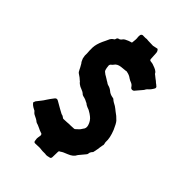

<svg xmlns="http://www.w3.org/2000/svg" viewBox="-216 -767 911 911"><g transform="rotate(45 239.5 -311.0)"><path d="M427 -166Q425 -158 425 -154Q425 -152 423 -139Q421 -126 419 -119Q419 -113 414 -110Q407 -101 407 -94Q407 -88 402 -83Q393 -73 377 -53Q376 -52 376 -52Q376 -50 375 -50Q367 -32 339 -21Q315 -12 308 -6L302 -3Q299 0 299 1Q299 8 298.5 21.5Q298 35 298 41Q297 51 287 51Q285 52 279.5 53Q274 54 271 54H270Q269 54 267 54L265 53H244Q241 53 234.5 52Q228 51 224 51Q219 51 209 51.5Q199 52 194 52Q186 52 185 44Q185 42 184 37Q183 32 183 29Q183 23 184 20Q184 18 185 14Q186 10 186 8Q186 -3 176 -4Q164 -8 157 -12Q138 -21 132 -22Q127 -24 125 -26Q119 -32 95 -43Q89 -47 87 -50Q82 -57 77 -58Q58 -67 50 -79V-80Q52 -86 53 -88Q55 -93 56 -93Q59 -96 63.5 -102.5Q68 -109 71 -112Q77 -119 87 -135Q94 -146 108 -164Q116 -175 128 -167Q150 -155 161 -148Q169 -144 172 -142Q177 -139 185 -135Q194 -134 202 -127Q204 -125 207 -125Q222 -125 230 -126Q232 -126 236.5 -126.5Q241 -127 243 -127H252Q266 -127 273 -128Q278 -128 280 -130Q299 -146 302 -153Q305 -158 306 -159Q316 -170 311 -187Q304 -210 287 -223Q279 -230 261 -240Q259 -241 254.5 -242.5Q250 -244 248 -245Q243 -247 238 -250Q232 -256 223 -259Q214 -264 212 -264Q208 -266 198 -268Q191 -270 188 -273Q187 -275 179 -280Q176 -282 168 -285Q160 -288 156 -290Q152 -292 146.5 -296Q141 -300 137 -305Q137 -307 135 -307Q124 -318 105 -330L101 -334Q99 -337 95.5 -344Q92 -351 90 -355Q89 -356 86 -362Q83 -368 81 -371Q75 -377 69 -393Q66 -408 66 -410Q67 -421 65 -443V-463Q66 -485 79 -514Q81 -518 86.5 -529.5Q92 -541 95 -548Q100 -556 106 -560Q113 -563 114 -569Q116 -579 126 -580Q130 -581 135 -586Q140 -594 147 -598Q150 -600 162 -605Q164 -606 169 -607.5Q174 -609 177 -610Q181 -610 181 -613Q184 -639 183 -643Q182 -647 182 -657Q182 -675 201 -672Q202 -672 204 -672Q206 -672 208 -672Q210 -672 211 -672Q217 -674 229 -672Q240 -671 262 -671Q268 -672 285 -676H288Q297 -668 297 -655Q297 -644 299 -620Q299 -611 309 -611Q313 -611 321 -609Q336 -604 340 -602Q359 -594 363 -583Q365 -581 366 -581L381 -569Q390 -563 397 -556Q399 -555 402 -552.5Q405 -550 406 -549Q418 -542 409 -530L403 -521Q397 -513 393 -510Q387 -505 384 -500Q381 -493 375 -487Q354 -463 352 -460Q351 -457 345 -454Q333 -450 327 -461Q321 -470 311 -474Q302 -477 293 -483Q280 -493 263 -496Q258 -498 255 -496L225 -493Q202 -490 193 -475Q190 -471 186 -468Q177 -462 180 -450Q180 -447 181 -441.5Q182 -436 183 -433Q185 -424 192 -420Q194 -418 199 -414.5Q204 -411 207 -410Q208 -409 220 -402Q221 -401 224.5 -399Q228 -397 230 -396Q239 -389 245 -388Q258 -385 269 -376Q281 -365 300 -362Q305 -362 308 -359Q316 -351 336 -341Q337 -340 347 -333Q351 -329 357 -325Q374 -314 390 -297Q399 -287 412 -257Q428 -217 426 -190Q426 -185 428 -179Q430 -173 427 -166Z"/></g></svg>

Font: Gutenberg Clean
Style: Regular
Weight: 400
Designer: Nicola Manzari, Bruno Pierini
Foundry: Unio | Creative Solutions
Version: Version 1.001;PS 001.001;hotconv 1.0.88;makeotf.lib2.5.64775